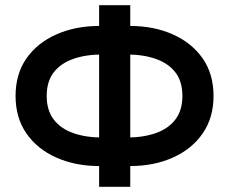

<svg xmlns="http://www.w3.org/2000/svg" viewBox="-20 -720 883 740"><path d="M362 -700V0H482V-700ZM683 -350Q683 -295 656 -259.5Q629 -224 580.5 -207Q532 -190 468 -190H375Q311 -190 262.5 -207Q214 -224 187 -259.5Q160 -295 160 -350Q160 -406 187 -441Q214 -476 262.5 -493Q311 -510 375 -510H468Q532 -510 580.5 -493Q629 -476 656 -441Q683 -406 683 -350ZM803 -350Q803 -435 761 -495Q719 -555 646 -587.5Q573 -620 481 -620H363Q271 -620 197.5 -587.5Q124 -555 82 -495Q40 -435 40 -350Q40 -266 82 -205.5Q124 -145 197.5 -112.5Q271 -80 363 -80H481Q573 -80 646 -112.5Q719 -145 761 -205.5Q803 -266 803 -350Z"/></svg>

Font: Jost Medium
Style: Regular
Weight: 500
Version: Version 3.710